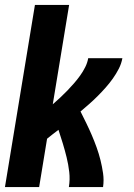

<svg xmlns="http://www.w3.org/2000/svg" viewBox="-20 -755 540 775"><path d="M0 0 121 -735H259L193 -334Q208 -347 223 -361Q238 -375 252 -389.5Q266 -404 279 -419Q292 -434 303.5 -450Q315 -466 324 -484Q333 -502 336 -520H474Q470 -498 459.5 -477.5Q449 -457 435.5 -438Q422 -419 406.5 -401.5Q391 -384 374.5 -367.5Q358 -351 340.5 -335.5Q323 -320 305 -305Q317 -281 328.5 -257.5Q340 -234 350.5 -209.5Q361 -185 370 -160Q379 -135 385.5 -109Q392 -83 396 -55.5Q400 -28 396 0H258Q263 -31 259.5 -61Q256 -91 249 -119.5Q242 -148 233.5 -176Q225 -204 216 -231Q204 -222 192.5 -213Q181 -204 170 -195L138 0Z"/></svg>

Font: Iosevka Term Curly Hv Obl
Style: Regular
Weight: 900
Italic angle: -9°
Designer: Belleve Invis
Foundry: Belleve Invis
Version: Version 32.3.0